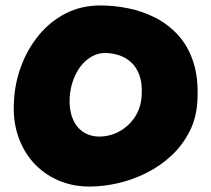

<svg xmlns="http://www.w3.org/2000/svg" viewBox="-20 -676 774 703"><path d="M308 7Q245 7 192.5 -16Q140 -39 102.5 -80.5Q65 -122 46 -178.5Q27 -235 31 -303Q34 -371 57.5 -434Q81 -497 122 -547Q163 -597 220 -626.5Q277 -656 347 -656Q398 -656 450 -645.5Q502 -635 549 -611Q596 -587 632.5 -547Q669 -507 688 -448.5Q707 -390 703 -310Q700 -246 674.5 -195.5Q649 -145 608.5 -107Q568 -69 517.5 -43.5Q467 -18 413 -5.5Q359 7 308 7ZM344 -176Q365 -176 386 -182Q407 -188 426.5 -200.5Q446 -213 462 -231.5Q478 -250 488 -275Q498 -300 499 -331Q501 -373 490 -402Q479 -431 459.5 -448.5Q440 -466 415 -474Q390 -482 364 -482Q339 -482 316 -469Q293 -456 275.5 -433.5Q258 -411 247.5 -381Q237 -351 235 -318Q233 -274 246 -242Q259 -210 284.5 -193Q310 -176 344 -176Z"/></svg>

Font: Sour Gummy Black
Style: Regular
Weight: 900
Designer: Stefie Justprince
Foundry: Eifetstype
Version: Version 1.000